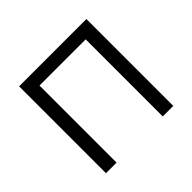

<svg xmlns="http://www.w3.org/2000/svg" viewBox="-135 -687 837 837"><g transform="rotate(-45 284.0 -268.0)"><path d="M491.7 -535.6V0H426.8V-475.1H142.1V0H76.7V-535.6Z"/></g></svg>

Font: Inter 20pt Light
Style: Regular
Weight: 300
Version: Version 4.001;git-66647c0bb